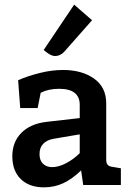

<svg xmlns="http://www.w3.org/2000/svg" viewBox="-20 -796 563 826"><path d="M500 -72V0H338L329 -63Q291 -26 252.5 -8Q214 10 169 10Q106 10 69.5 -25.5Q33 -61 33 -124Q33 -185 72 -224.5Q111 -264 182 -272L323 -288V-345Q323 -414 234 -414Q189 -414 155 -397L142 -331H67L58 -451Q99 -469 151 -482Q203 -495 251 -495Q332 -495 384.5 -458Q437 -421 437 -351V-108Q437 -95 442.5 -88Q448 -81 459 -79ZM323 -137V-218L211 -199Q182 -194 166 -177.5Q150 -161 150 -133Q150 -106 165 -91.5Q180 -77 205 -77Q232 -77 264.5 -94Q297 -111 323 -137ZM168 -581 299 -776 376 -709 256 -573Q239 -555 217 -555Q197 -555 168 -581Z"/></svg>

Font: Enriqueta SemiBold
Style: Regular
Weight: 600
Designer: Viviana Monsalve, Gustavo Ibarra
Foundry: 72Puntos
Version: Version 2.000